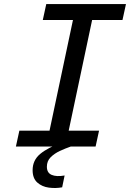

<svg xmlns="http://www.w3.org/2000/svg" viewBox="-20 -719 658 942"><path d="M58 0 75 -78H223L338 -621H190L207 -699H598L581 -621H432L317 -78H466L449 0ZM285 -20 327 0Q301 9 274 21.5Q247 34 228.5 52.5Q210 71 210 99Q210 129 233.5 139Q257 149 297 142L285 200Q253 206 219.5 201.5Q186 197 163 176.5Q140 156 140 116Q140 67 177.5 36Q215 5 285 -20Z"/></svg>

Font: Fragment Mono
Style: Italic
Weight: 400
Italic angle: -12°
Designer: Wei Huang based on Nimbus Sans by URW Studio, based on Helvetica by Max Miedinger.
Foundry: Wei Huang
Version: Version 1.011; ttfautohint (v1.8.4.7-5d5b)